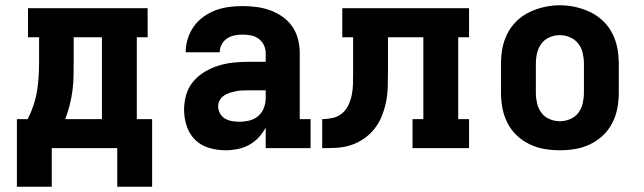

<svg xmlns="http://www.w3.org/2000/svg" viewBox="-20 -561 2440 727"><path d="M424 146V0H176V146H44V-110H85Q98 -136 107 -163Q116 -190 120.5 -218Q125 -246 126.5 -274.5Q128 -303 128 -331V-420H86V-530H539V-420H498V-110H556V146ZM227 -110H366V-420H259V-331Q259 -303 258.5 -275Q258 -247 254.5 -219Q251 -191 244 -163.5Q237 -136 227 -110Z M834 8Q834 8 834 8Q834 8 834 8H833Q802 8 771.5 -1Q741 -10 719 -31.5Q697 -53 687 -83.5Q677 -114 677 -145Q677 -174 685 -202Q693 -230 711.5 -252Q730 -274 755 -289Q780 -304 807.5 -312.5Q835 -321 864 -324Q893 -327 921 -327H986V-360Q986 -376 979 -390.5Q972 -405 959 -414.5Q946 -424 930 -427Q914 -430 898 -430Q883 -430 868 -427Q853 -424 840 -415.5Q827 -407 819.5 -393Q812 -379 812 -363H683Q683 -363 683 -363Q683 -363 683 -363Q683 -389 691 -414.5Q699 -440 714 -461Q729 -482 750.5 -497.5Q772 -513 796 -522Q820 -531 846 -534.5Q872 -538 898 -538Q925 -538 951.5 -534.5Q978 -531 1003 -522Q1028 -513 1050 -497.5Q1072 -482 1087 -460Q1102 -438 1108.5 -412Q1115 -386 1115 -360V-110H1156V0H986V-78Q975 -57 959 -40Q943 -23 922.5 -12Q902 -1 879.5 3.5Q857 8 834 8ZM886 -100Q905 -100 924 -104.5Q943 -109 957.5 -121.5Q972 -134 979 -152Q986 -170 986 -189V-219H921Q909 -219 897 -218.5Q885 -218 873 -215.5Q861 -213 849.5 -209.5Q838 -206 828 -199Q818 -192 812 -181.5Q806 -171 806 -159Q806 -145 813 -132Q820 -119 832 -112Q844 -105 858 -102.5Q872 -100 886 -100Z M1200 0V-110Q1220 -110 1240 -114.5Q1260 -119 1275.5 -132Q1291 -145 1299.5 -163.5Q1308 -182 1312 -202Q1316 -222 1316.5 -242Q1317 -262 1317 -282V-420H1276V-530H1756V-420H1715V-110H1756V0H1542V-110H1583V-420H1449V-283Q1449 -256 1448 -228.5Q1447 -201 1441.5 -174Q1436 -147 1425.5 -121Q1415 -95 1398 -73.5Q1381 -52 1358 -36Q1335 -20 1309 -11.5Q1283 -3 1255.5 -1.5Q1228 0 1200 0Z M2100 8Q2070 8 2041 3Q2012 -2 1985 -15Q1958 -28 1936.5 -48.5Q1915 -69 1901.5 -95.5Q1888 -122 1882.5 -151Q1877 -180 1877 -210V-320Q1877 -350 1882.5 -379Q1888 -408 1901.5 -434.5Q1915 -461 1937 -482Q1959 -503 1985.5 -515.5Q2012 -528 2041 -534.5Q2070 -541 2100 -541Q2130 -541 2159 -534.5Q2188 -528 2214.5 -515.5Q2241 -503 2263 -482Q2285 -461 2298.5 -434.5Q2312 -408 2317.5 -379Q2323 -350 2323 -320V-210Q2323 -180 2317.5 -151Q2312 -122 2298.5 -95.5Q2285 -69 2263.5 -48.5Q2242 -28 2215 -15Q2188 -2 2159 3Q2130 8 2100 8ZM2100 -102Q2120 -102 2139 -110Q2158 -118 2170 -134Q2182 -150 2186.5 -170Q2191 -190 2191 -210V-320Q2191 -340 2186.5 -360Q2182 -380 2169.5 -396Q2157 -412 2138 -420Q2119 -428 2099 -428Q2079 -428 2060 -419.5Q2041 -411 2029.5 -395Q2018 -379 2013.5 -359.5Q2009 -340 2009 -320V-210Q2009 -190 2013.5 -170Q2018 -150 2030 -134Q2042 -118 2061 -110Q2080 -102 2100 -102Z"/></svg>

Font: Iosevka Slab XBdEx
Style: Regular
Weight: 800
Width: 7
Monospace: yes
Designer: Belleve Invis
Foundry: Belleve Invis
Version: Version 11.1.0; ttfautohint (v1.8.3)